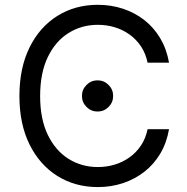

<svg xmlns="http://www.w3.org/2000/svg" viewBox="-20 -757 768 787"><path d="M380.9 9.8Q288.1 9.8 215.3 -35.6Q142.6 -81.1 101.1 -164.8Q59.6 -248.5 59.6 -363.3Q59.6 -478.5 101.1 -562.5Q142.6 -646.5 215.3 -691.9Q288.1 -737.3 380.9 -737.3Q435.5 -737.3 484.1 -721.2Q532.7 -705.1 571.8 -674.6Q610.8 -644 637 -599.9Q663.1 -555.7 672.9 -500H585Q577.1 -538.1 557.9 -566.9Q538.6 -595.7 511 -615.5Q483.4 -635.3 450.2 -645.3Q417 -655.3 380.9 -655.3Q314.9 -655.3 261.2 -621.8Q207.5 -588.4 176 -523.2Q144.5 -458 144.5 -363.3Q144.5 -269 176 -204.1Q207.5 -139.2 261.2 -105.7Q314.9 -72.3 380.9 -72.3Q417 -72.3 450.2 -82.3Q483.4 -92.3 511 -112.1Q538.6 -131.8 557.9 -160.6Q577.1 -189.5 585 -227.5H672.9Q663.1 -171.4 637 -127.4Q610.8 -83.5 571.8 -53Q532.7 -22.5 484.1 -6.3Q435.5 9.8 380.9 9.8ZM379.9 -299.8Q353.5 -299.8 334.7 -318.6Q315.9 -337.4 315.9 -363.8Q315.9 -390.1 334.7 -408.9Q353.5 -427.7 379.9 -427.7Q406.2 -427.7 425 -408.9Q443.8 -390.1 443.8 -363.8Q443.8 -337.4 425 -318.6Q406.2 -299.8 379.9 -299.8Z"/></svg>

Font: GitLab Sans
Style: Regular
Weight: 400
Designer: Rasmus Andersson
Foundry: Modifications by GitLab B.V., manufactured by rsms
Version: Version 4.000;git-c8fb6b7